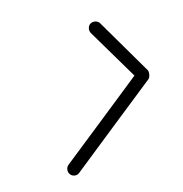

<svg xmlns="http://www.w3.org/2000/svg" viewBox="-78 -420 486 509"><g transform="rotate(-20 164.5 -165.5)"><path d="M220 -323Q217 -330 219.5 -337Q222 -344 228 -347Q235 -350 242 -347.5Q249 -345 252 -339Q271 -299 290 -259Q309 -219 328 -179Q330 -175 328 -167Q326 -159 322 -156Q258 -114 193.5 -71Q129 -28 64 15Q64 15 64 15Q64 15 64 15Q58 19 51 17.5Q44 16 40 10Q36 4 37.5 -3.5Q39 -11 45 -15Q109 -57 173.5 -100Q238 -143 303 -186Q305 -187 304.5 -183Q304 -179 303 -174Q301 -169 299.5 -165Q298 -161 297 -163Q278 -203 258.5 -243Q239 -283 220 -323Q220 -323 220 -323Q220 -323 220 -323Z"/></g></svg>

Font: FRB American Cursive
Style: Italic
Weight: 400
Italic angle: -25°
Version: Version 2.0;Modular Font Editor K font №1